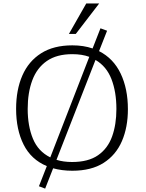

<svg xmlns="http://www.w3.org/2000/svg" viewBox="-20 -984 848 1117"><path d="M242.7 113.3 206.5 99.6 252.4 -17.6Q161.1 -55.7 117.4 -142.8Q73.7 -230 73.7 -350.1Q73.7 -461.4 109.9 -544.4Q146 -627.4 218.8 -673.8Q291.5 -720.2 400.9 -720.2Q466.3 -720.2 518.6 -702.1L564.5 -819.3L603 -805.2L556.2 -686.5Q640.1 -644 682.1 -555.7Q724.1 -467.3 724.1 -348.6Q724.1 -243.7 689.2 -162.8Q654.3 -82 582.8 -36.4Q511.2 9.3 400.4 9.3Q369.6 9.3 341.8 5.6Q314 2 289.1 -4.9ZM272.5 -68.4 499.5 -653.3Q478.5 -661.1 453.9 -665Q429.2 -668.9 400.4 -668.9Q309.6 -668.9 252.2 -628.9Q194.8 -588.9 168 -517.1Q141.1 -445.3 141.1 -350.1Q141.1 -251.5 171.4 -177.5Q201.7 -103.5 272.5 -68.4ZM399.4 -41.5Q493.7 -41.5 550.3 -80.8Q606.9 -120.1 632.1 -189.9Q657.2 -259.8 657.2 -350.1Q657.2 -449.2 628.4 -523.7Q599.6 -598.1 535.6 -635.3L308.6 -54.2Q348.6 -41.5 399.4 -41.5ZM380.9 -786.6 481.9 -963.9H557.1L420.9 -786.6Z"/></svg>

Font: Comme ExtraLight
Style: Regular
Weight: 250
Version: Version 1.000;gftools[0.9.27]